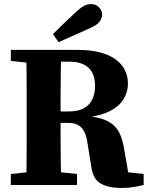

<svg xmlns="http://www.w3.org/2000/svg" viewBox="-20 -900 723 934"><path d="M32.7 0V-53.7L177.8 -68.7H209.5L354.6 -53.7V0ZM106.7 0Q108.7 -51 109.2 -102Q109.7 -153 109.7 -205.5Q109.7 -258 109.7 -310V-347Q109.7 -399 109.7 -450.6Q109.7 -502.3 109.2 -554.3Q108.7 -606.3 106.7 -657.3H277.8Q276.8 -606.7 275.8 -555.2Q274.8 -503.7 274.8 -451.4Q274.8 -399.1 274.8 -344.3V-313.6Q274.8 -260.5 274.8 -207.9Q274.8 -155.3 275.8 -103.6Q276.8 -52 277.8 0ZM569.1 14.2Q505.8 14.2 468.8 -7.9Q431.9 -30 424.3 -88L405.5 -204.1Q400.8 -238 389.8 -259.6Q378.8 -281.1 360.1 -291.7Q341.4 -302.2 311 -302.2H195.2V-357.8H312.8Q362.6 -357.8 390.9 -375.1Q419.1 -392.4 430.8 -420.4Q442.5 -448.3 442.5 -480.5Q442.5 -540.7 410.7 -570.3Q378.9 -599.9 317.5 -599.9H193.5V-657.3H358Q475.8 -657.3 539.1 -613.4Q602.4 -569.5 602.4 -491.5Q602.4 -453.7 580.8 -417.5Q559.1 -381.2 508.2 -356.6Q457.4 -332 368.4 -326.7V-336.8Q428.2 -335.5 467 -324.7Q505.9 -313.8 529.5 -293.7Q553.2 -273.6 565.5 -243.6Q577.8 -213.6 584.3 -173.2L611 -18.5L528.9 -70L678.8 -53.7V0Q655.3 5.1 639.2 8.2Q623.1 11.2 607.6 12.7Q592.2 14.2 569.1 14.2ZM32.7 -603.5V-657.3H193.5V-588.5H177.8ZM237.6 -734Q264.8 -761.8 292.9 -788.5Q321 -815.2 347.9 -840Q372.4 -863.1 388.9 -871.6Q405.4 -880.1 422.6 -880.1Q446.4 -880.1 461.7 -864.3Q476.9 -848.4 476.9 -829.1Q476.9 -815.4 466.4 -797.8Q455.9 -780.2 420.5 -764.2Q381 -746.5 342.5 -729.5Q303.9 -712.5 264.8 -694.8Z"/></svg>

Font: Source Serif 4 Variable
Style: Regular
Weight: 400
Designer: Frank Grießhammer
Foundry: Adobe
Version: Version 4.005;hotconv 1.1.0;makeotfexe 2.6.0